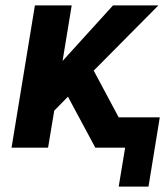

<svg xmlns="http://www.w3.org/2000/svg" viewBox="-20 -550 616 715"><path d="M533 145 575 -113H422L329 -287L570 -530H401L213 -323L247 -530H110L23 0H159L182 -138L233 -190L335 0H446L422 145Z"/></svg>

Font: Iosevka Sparkle Extrabold
Style: Italic
Weight: 800
Italic angle: -9°
Designer: Belleve Invis
Foundry: Belleve Invis
Version: Version 4.5.0; ttfautohint (v1.8.3)